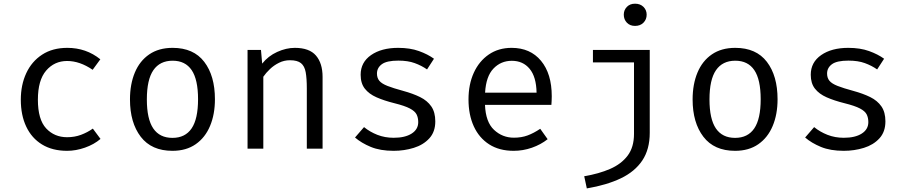

<svg xmlns="http://www.w3.org/2000/svg" viewBox="-20 -813 4963 1050"><path d="M347.2 -62.6Q387.7 -62.6 422.8 -75.6Q457.9 -88.7 487.7 -109.7L529.7 -53.3Q494.4 -23.1 444.6 -5.6Q394.9 11.8 347.2 11.8Q266.7 11.8 210 -22.8Q153.3 -57.4 123.6 -120.3Q93.8 -183.1 93.8 -267.7Q93.8 -348.7 123.6 -412.8Q153.3 -476.9 210.3 -514.1Q267.2 -551.3 348.2 -551.3Q451.3 -551.3 528.7 -488.7L486.7 -431.3Q416.4 -479.5 347.2 -479.5Q277.4 -479.5 232.3 -426.9Q187.2 -374.4 187.2 -267.7Q187.2 -159.5 232.3 -111Q277.4 -62.6 347.2 -62.6Z M924.1 -551.3Q1038.5 -551.3 1096.9 -474.9Q1155.4 -398.5 1155.4 -270.3Q1155.4 -187.7 1128.7 -124.1Q1102.1 -60.5 1050.3 -24.4Q998.5 11.8 923.1 11.8Q808.7 11.8 749.7 -65.1Q690.8 -142.1 690.8 -269.2Q690.8 -352.3 717.4 -416.2Q744.1 -480 796.2 -515.6Q848.2 -551.3 924.1 -551.3ZM924.1 -481Q854.4 -481 818.7 -429.2Q783.1 -377.4 783.1 -269.2Q783.1 -162.1 818.2 -110.5Q853.3 -59 923.1 -59Q992.8 -59 1027.9 -110.8Q1063.1 -162.6 1063.1 -270.3Q1063.1 -377.9 1028.2 -429.5Q993.3 -481 924.1 -481Z M1333.8 0V-540H1407.2L1413.8 -465.1Q1446.7 -506.7 1495.9 -529Q1545.1 -551.3 1592.3 -551.3Q1671.8 -551.3 1707.9 -509.2Q1744.1 -467.2 1744.1 -392.3V0H1657.9V-328.7Q1657.9 -384.1 1651.8 -417.9Q1645.6 -451.8 1625.9 -467.7Q1606.2 -483.6 1565.6 -483.6Q1533.8 -483.6 1505.9 -469.7Q1477.9 -455.9 1456.2 -435.1Q1434.4 -414.4 1420 -393.3V0Z M2132.8 -59.5Q2195.4 -59.5 2231.3 -82.6Q2267.2 -105.6 2267.2 -145.1Q2267.2 -169.2 2258.2 -187.2Q2249.2 -205.1 2221.5 -219.7Q2193.8 -234.4 2136.4 -248.7Q2080.5 -262.6 2039.2 -280.8Q1997.9 -299 1975.1 -328.2Q1952.3 -357.4 1952.3 -404.1Q1952.3 -472.3 2009.2 -511.8Q2066.2 -551.3 2157.4 -551.3Q2222.6 -551.3 2271 -533.8Q2319.5 -516.4 2353.3 -491.8L2315.4 -433.3Q2285.1 -454.4 2247.9 -467.9Q2210.8 -481.5 2158.5 -481.5Q2094.9 -481.5 2068.2 -461.8Q2041.5 -442.1 2041.5 -410.8Q2041.5 -386.7 2054.6 -371Q2067.7 -355.4 2099 -343.1Q2130.3 -330.8 2185.1 -315.9Q2237.9 -301.5 2277.4 -282.1Q2316.9 -262.6 2338.7 -231Q2360.5 -199.5 2360.5 -149.2Q2360.5 -91.8 2327.7 -56.2Q2294.9 -20.5 2242.8 -4.4Q2190.8 11.8 2132.8 11.8Q2059.5 11.8 2007.9 -9.5Q1956.4 -30.8 1921.5 -61L1970.8 -117.9Q2002.6 -91.8 2043.8 -75.6Q2085.1 -59.5 2132.8 -59.5Z M2632.3 -239.5Q2635.9 -145.6 2681.8 -102.8Q2727.7 -60 2790.3 -60Q2831.8 -60 2865.1 -72.3Q2898.5 -84.6 2934.4 -108.7L2974.9 -51.8Q2937.4 -22.1 2888.7 -5.1Q2840 11.8 2789.2 11.8Q2710.3 11.8 2655.1 -23.6Q2600 -59 2571 -122.3Q2542.1 -185.6 2542.1 -269.2Q2542.1 -351.3 2571 -414.9Q2600 -478.5 2653.1 -514.9Q2706.2 -551.3 2777.9 -551.3Q2880 -551.3 2938.7 -480.5Q2997.4 -409.7 2997.4 -286.7Q2997.4 -272.8 2996.7 -260.5Q2995.9 -248.2 2995.4 -239.5ZM2779 -480.5Q2719 -480.5 2678.5 -437.9Q2637.9 -395.4 2632.8 -306.2H2914.4Q2912.8 -392.8 2876.4 -436.7Q2840 -480.5 2779 -480.5Z M3452.8 -792.8Q3481.5 -792.8 3499 -775.4Q3516.4 -757.9 3516.4 -732.8Q3516.4 -706.7 3499 -689Q3481.5 -671.3 3452.8 -671.3Q3425.1 -671.3 3408.2 -689Q3391.3 -706.7 3391.3 -732.8Q3391.3 -757.9 3408.2 -775.4Q3425.1 -792.8 3452.8 -792.8ZM3533.3 -540V-86.7Q3533.3 3.6 3492.6 64.6Q3451.8 125.6 3374.9 162.3Q3297.9 199 3189.2 217.4L3174.9 150.8Q3254.9 137.4 3316.4 110.8Q3377.9 84.1 3412.6 37.9Q3447.2 -8.2 3447.2 -81V-471.8H3222.6V-540Z M4001 -551.3Q4115.4 -551.3 4173.8 -474.9Q4232.3 -398.5 4232.3 -270.3Q4232.3 -187.7 4205.6 -124.1Q4179 -60.5 4127.2 -24.4Q4075.4 11.8 4000 11.8Q3885.6 11.8 3826.7 -65.1Q3767.7 -142.1 3767.7 -269.2Q3767.7 -352.3 3794.4 -416.2Q3821 -480 3873.1 -515.6Q3925.1 -551.3 4001 -551.3ZM4001 -481Q3931.3 -481 3895.6 -429.2Q3860 -377.4 3860 -269.2Q3860 -162.1 3895.1 -110.5Q3930.3 -59 4000 -59Q4069.7 -59 4104.9 -110.8Q4140 -162.6 4140 -270.3Q4140 -377.9 4105.1 -429.5Q4070.3 -481 4001 -481Z M4594.4 -59.5Q4656.9 -59.5 4692.8 -82.6Q4728.7 -105.6 4728.7 -145.1Q4728.7 -169.2 4719.7 -187.2Q4710.8 -205.1 4683.1 -219.7Q4655.4 -234.4 4597.9 -248.7Q4542.1 -262.6 4500.8 -280.8Q4459.5 -299 4436.7 -328.2Q4413.8 -357.4 4413.8 -404.1Q4413.8 -472.3 4470.8 -511.8Q4527.7 -551.3 4619 -551.3Q4684.1 -551.3 4732.6 -533.8Q4781 -516.4 4814.9 -491.8L4776.9 -433.3Q4746.7 -454.4 4709.5 -467.9Q4672.3 -481.5 4620 -481.5Q4556.4 -481.5 4529.7 -461.8Q4503.1 -442.1 4503.1 -410.8Q4503.1 -386.7 4516.2 -371Q4529.2 -355.4 4560.5 -343.1Q4591.8 -330.8 4646.7 -315.9Q4699.5 -301.5 4739 -282.1Q4778.5 -262.6 4800.3 -231Q4822.1 -199.5 4822.1 -149.2Q4822.1 -91.8 4789.2 -56.2Q4756.4 -20.5 4704.4 -4.4Q4652.3 11.8 4594.4 11.8Q4521 11.8 4469.5 -9.5Q4417.9 -30.8 4383.1 -61L4432.3 -117.9Q4464.1 -91.8 4505.4 -75.6Q4546.7 -59.5 4594.4 -59.5Z"/></svg>

Font: FiraCode Nerd Font
Style: Regular
Weight: 400
Designer: Carrois Corporate, Edenspiekermann AG, Nikita Prokopov
Foundry: Carrois Corporate, Edenspiekermann AG, Nikita Prokopov
Version: Version 6.002;Nerd Fonts 3.4.0